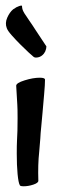

<svg xmlns="http://www.w3.org/2000/svg" viewBox="-20 -648 215 677"><path d="M39.1 -106.4Q39.1 -136.7 40 -153.3Q42 -182.6 42 -231.4Q42 -265.6 41 -279.3L37.1 -345.7Q37.1 -355.5 66.9 -364.7Q96.7 -374 120.1 -374Q138.7 -374 138.7 -367.2Q138.7 -349.6 135.7 -316.4Q132.8 -283.2 129.9 -250Q127.9 -225.6 125.5 -202.1Q123 -178.7 122.1 -159.2L118.2 -112.3Q113.3 -68.4 115.2 -10.7Q115.2 -2.9 97.7 2.9Q80.1 8.8 63.5 8.8Q50.8 8.8 49.8 4.9Q44.9 -3.9 42 -34.2Q39.1 -64.5 39.1 -106.4ZM37.1 -622.1Q42 -624 47.4 -626.5Q52.7 -628.9 57.6 -627.9Q57.6 -617.2 62 -608.4Q66.4 -599.6 72.3 -591.8L84 -574.2Q91.8 -563.5 105.5 -542Q119.1 -520.5 143.6 -484.4Q143.6 -476.6 139.6 -466.8Q137.7 -462.9 134.8 -459Q126 -448.2 114.3 -445.8Q102.5 -443.4 97.7 -448.2Q94.7 -450.2 81.1 -462.9Q67.4 -475.6 51.3 -491.7Q35.2 -507.8 21 -523.9Q6.8 -540 3.9 -548.8Q-2.9 -566.4 5.4 -585.4Q13.7 -604.5 26.4 -615.2Q32.2 -618.2 37.1 -622.1Z"/></svg>

Font: BKP Parklife Display
Style: Regular
Weight: 400
Designer: Font Diner, Inc.; LA MECHKY PLUS GmbH
Foundry: Font Diner, Inc.; LA MECHKY PLUS GmbH
Version: Version 1.007